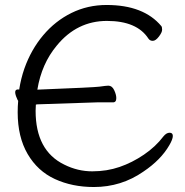

<svg xmlns="http://www.w3.org/2000/svg" viewBox="-20 -733 743 771"><path d="M660 -150Q626 -91 556 -44Q467 18 357 18Q270 18 200.5 -14Q131 -46 91 -114.5Q51 -183 51 -282Q51 -306 53 -328Q50 -332 48 -338Q41 -353 41 -363Q41 -374 53 -374L57 -373Q64 -418 78 -458Q105 -534 153.5 -591.5Q202 -649 267 -681Q332 -713 408 -713Q557 -713 628 -628Q631 -624 631 -613.5Q631 -603 618 -586Q605 -569 593.5 -569Q582 -569 576 -578Q530 -649 409.5 -649Q289 -649 208 -550Q147 -477 130 -373Q130 -373 130 -373Q358 -382 379 -385Q407 -389 415 -389Q430 -389 438.5 -371Q447 -353 447 -339Q447 -322 434 -322H370Q356 -322 130 -314Q127 -314 124 -313Q123 -301 123 -288Q123 -128 238 -72Q292 -45 350.5 -45Q409 -45 460 -62.5Q511 -80 558 -112Q605 -144 636 -185Q648 -200 661 -200Q674 -200 674 -187Q674 -174 660 -150Z"/></svg>

Font: QiushuiShotai
Style: Regular
Weight: 600
Designer: Fontworks Inc.
Foundry: Fontworks Inc.
Version: Version 1.250